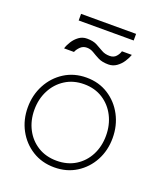

<svg xmlns="http://www.w3.org/2000/svg" viewBox="-130 -774 750 874"><g transform="rotate(20 244.5 -337.0)"><path d="M235 12Q175 12 128.5 -17Q82 -46 55.5 -95Q29 -144 29 -204Q29 -264 55.5 -313.8Q82 -363.5 128.5 -393Q175 -422.5 235 -422.5Q295 -422.5 341.2 -393Q387.5 -363.5 413.8 -313.8Q440 -264 440 -204Q440 -144 413.8 -95Q387.5 -46 341.2 -17Q295 12 235 12ZM235 -20Q287 -20 326 -44.2Q365 -68.5 386.5 -110.2Q408 -152 408 -204Q408 -256 386.5 -298.2Q365 -340.5 326 -365.5Q287 -390.5 235 -390.5Q183 -390.5 143.8 -365.5Q104.5 -340.5 82.8 -298.2Q61 -256 61 -204Q61 -152 82.8 -110.2Q104.5 -68.5 143.8 -44.2Q183 -20 235 -20ZM92.5 -512.5Q97.5 -529.5 108.8 -547.2Q120 -565 137 -577.5Q154 -590 176 -590Q206 -590 224.5 -580.2Q243 -570.5 259.2 -560.8Q275.5 -551 298.5 -551Q319 -551 330.2 -564.2Q341.5 -577.5 344.5 -590H392.5Q387 -573.5 375.2 -555.5Q363.5 -537.5 346 -525Q328.5 -512.5 306.5 -512.5Q276.5 -512.5 257.2 -522.2Q238 -532 222.8 -541.5Q207.5 -551 189.5 -551Q170.5 -551 157.8 -538Q145 -525 140.5 -512.5ZM111.5 -654.5V-686.5H378V-654.5Z"/></g></svg>

Font: League Spartan Thin Thin
Style: Regular
Weight: 250
Version: Version 2.002